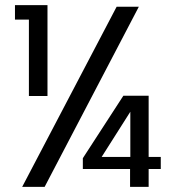

<svg xmlns="http://www.w3.org/2000/svg" viewBox="-20 -724 680 744"><path d="M92 -648H38V-704H164V-352H92ZM432 -698H518L153 0H66ZM603 -116V-69H556V0H484V-69H301V-111L458 -353H556V-116ZM485 -116V-291L374 -116Z"/></svg>

Font: Poppins
Style: Regular
Weight: 400
Designer: Ninad Kale (Devanagari), Jonny Pinhorn (Latin)
Version: Version 5.002